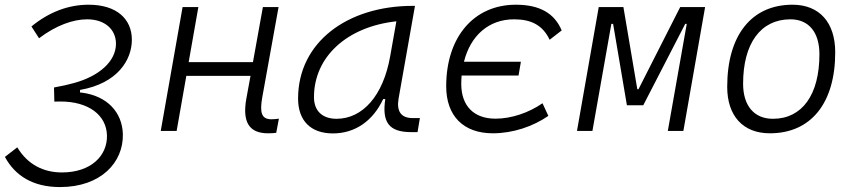

<svg xmlns="http://www.w3.org/2000/svg" viewBox="-41 -547 3576 802"><path d="M209.5 234.4C380.4 234.4 475.1 131.3 472.2 13.2C469.7 -77.1 407.7 -146.5 299.8 -160.2L293 -160.6L293.5 -171.4C450.2 -198.7 509.8 -296.9 509.8 -380.9C509.8 -467.8 446.3 -527.3 329.1 -527.3C246.1 -527.3 164.6 -497.6 90.3 -436.5L122.1 -387.2C192.9 -440.9 264.2 -466.3 322.8 -466.3C397.9 -466.3 443.4 -423.3 443.4 -364.3C443.4 -291 373.5 -229 268.1 -200.2C248 -194.3 217.8 -187.5 184.6 -181.6L186 -122.6C199.2 -123 206.5 -123 211.4 -123C329.6 -123 403.3 -65.9 405.8 18.1C408.2 103.5 338.9 173.3 217.8 173.3C141.6 173.3 74.7 141.1 31.2 68.4L-20.5 108.4C22.5 188 97.7 234.4 209.5 234.4Z M630.4 0H696.8L737.3 -230H1005.4L988.3 -136.7C969.7 -35.2 1001 9.8 1078.6 9.8C1091.3 9.8 1102.5 9.3 1112.8 7.8L1124 -51.3C1113.3 -49.8 1103 -48.8 1092.8 -48.8C1051.3 -48.8 1043 -76.2 1054.7 -141.6L1122.6 -517.6H1057.1L1015.6 -287.6H747.1L787.6 -517.6H721.7Z M1349.6 10.3C1441.4 10.3 1516.6 -41 1559.6 -133.3H1568.4C1553.7 -36.1 1584 4.9 1676.3 4.9H1703.1L1712.9 -53.7H1683.6C1633.8 -53.7 1614.7 -82 1624 -135.7L1692.4 -522.5H1683.1C1409.2 -522.5 1204.1 -370.1 1204.1 -135.3C1204.1 -43 1256.8 10.3 1349.6 10.3ZM1364.7 -50.8C1305.7 -50.8 1270.5 -83.5 1270.5 -141.1C1270.5 -309.6 1408.2 -435.5 1614.7 -458L1588.9 -312.5C1559.6 -145.5 1472.7 -50.8 1364.7 -50.8Z M2017.6 9.8C2102.1 9.8 2186 -19 2249.5 -63L2225.1 -115.7C2168.5 -76.7 2096.7 -51.3 2028.8 -51.3C1938.5 -51.3 1886.7 -104 1885.7 -194.3C1885.7 -207 1886.2 -219.2 1887.2 -231.4H2125L2134.8 -289.1H1897C1924.3 -398.4 2000.5 -466.3 2106.4 -466.3C2177.7 -466.3 2226.1 -441.9 2254.9 -380.9L2305.2 -419.9C2274.9 -492.2 2212.4 -527.3 2113.8 -527.3C1938 -527.3 1822.8 -392.1 1822.8 -186.5C1822.8 -63 1894.5 9.8 2017.6 9.8Z M2369.1 0H2433.6L2512.7 -447.3H2520L2577.6 -107.4H2646L2821.3 -447.3H2827.6L2748.5 0H2813.5L2904.3 -517.6H2800.3L2626 -174.3H2621.1L2563 -517.6H2460Z M3174.8 9.8C3346.2 9.8 3447.8 -115.7 3447.8 -328.6C3447.8 -453.6 3381.3 -527.3 3269.5 -527.3C3098.1 -527.3 2996.6 -399.9 2996.6 -184.1C2996.6 -62.5 3063 9.8 3174.8 9.8ZM3187.5 -50.8C3108.9 -50.8 3063 -105.5 3063 -197.3C3063 -366.2 3136.7 -466.3 3260.7 -466.3C3337.4 -466.3 3381.8 -412.1 3381.8 -320.3C3381.8 -150.9 3309.6 -50.8 3187.5 -50.8Z"/></svg>

Font: Cascadia Code NF Light
Style: Italic
Weight: 300
Italic angle: -10°
Monospace: yes
Designer: Aaron Bell
Foundry: Saja Typeworks
Version: Version 2404.023